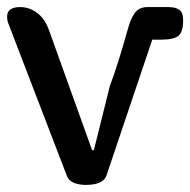

<svg xmlns="http://www.w3.org/2000/svg" viewBox="-30 -522 537 542"><path d="M385 -502H445Q466 -502 476.5 -494Q487 -486 487 -465Q487 -433 474.5 -421.5Q462 -410 423 -410H354V-470Q354 -502 385 -502ZM419 -479Q419 -463 414 -452L270 -25Q260 0 212 0Q193 0 178.5 -6Q164 -12 159 -25L-5 -452Q-10 -463 -10 -475Q-10 -502 27 -502Q53 -502 75 -485.5Q97 -469 109 -435L230 -98H235L280 -279Q303 -340 328 -430L331 -440Q339 -470 351 -486Q363 -502 387 -502Q401 -502 410 -496.5Q419 -491 419 -479Z"/></svg>

Font: Marmelad for Arash.Academy
Style: Regular
Weight: 400
Designer: Manvel Shmavonyan
Foundry: Cyreal
Version: Version 1.110;Glyphs 3.2 (3202)